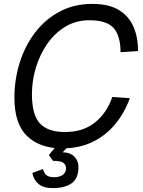

<svg xmlns="http://www.w3.org/2000/svg" viewBox="-20 -746 732 986"><path d="M298 16Q186 16 120 -46.5Q54 -109 54 -244Q54 -337 81 -423.5Q108 -510 159.5 -578Q211 -646 285.5 -686Q360 -726 454 -726Q539 -726 590.5 -694.5Q642 -663 665.5 -608.5Q689 -554 689 -484L599 -478Q599 -562 563.5 -602Q528 -642 438 -642Q371 -642 316.5 -609.5Q262 -577 223.5 -522Q185 -467 164.5 -399.5Q144 -332 144 -263Q144 -155 185.5 -111.5Q227 -68 314 -68Q406 -68 467 -116.5Q528 -165 557 -248L647 -242Q619 -165 570.5 -107Q522 -49 454 -16.5Q386 16 298 16ZM251 220Q202 220 177 198Q152 176 146 142L201 122Q206 144 219 154Q232 164 257 164Q286 164 302.5 152Q319 140 319 118Q319 101 306 90.5Q293 80 252 80L231 50L281 -10H345L302 36Q341 37 362 58.5Q383 80 383 112Q383 170 348 195Q313 220 251 220Z"/></svg>

Font: Geist Regular
Style: Italic
Weight: 400
Italic angle: -12°
Designer: Basement.studio, Andrés Briganti, Mateo Zaragoza
Foundry: Basement.studio, Vercel, Andrés Briganti, Guido Ferreyra, Mateo Zaragoza
Version: Version 1.500; ttfautohint (v1.8.4.7-5d5b)